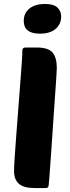

<svg xmlns="http://www.w3.org/2000/svg" viewBox="-20 -950 354 970"><path d="M155 0Q99 0 75 -22Q51 -44 51 -85Q51 -105 54 -153.5Q57 -202 62 -264Q67 -326 72 -395Q77 -464 82 -525Q87 -586 90 -632Q93 -678 93 -695Q93 -710 109 -710H164Q225 -710 246 -684Q267 -658 267 -607Q267 -602 265.5 -575Q264 -548 261 -507Q258 -466 254.5 -415.5Q251 -365 247.5 -312Q244 -259 240.5 -208.5Q237 -158 234 -117Q231 -76 229 -48.5Q227 -21 226 -15Q225 -7 222 -3.5Q219 0 210 0ZM100 -844Q100 -884 129 -907Q158 -930 207 -930Q250 -930 269.5 -912.5Q289 -895 289 -866Q289 -829 261.5 -804.5Q234 -780 181 -780Q100 -780 100 -844Z"/></svg>

Font: Poetsen One
Style: Regular
Weight: 400
Designer: Pablo Impallari, Rodrigo Fuenzalida
Foundry: Pablo Impallari, Rodrigo Fuenzalida
Version: Version 1.001; ttfautohint (v0.93) -l 8 -r 50 -G 200 -x 14 -